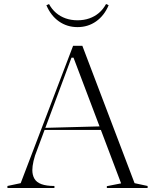

<svg xmlns="http://www.w3.org/2000/svg" viewBox="-20 -936 772 956"><path d="M17 0V-10L83 -24L344 -708H390L650 -24L715 -10V0H512V-9L583 -23L346 -649H336L165 -190Q153 -161 147 -134.5Q141 -108 141 -89Q141 -64 151.5 -46Q162 -28 186.5 -19Q211 -10 251 -10V0ZM190 -289V-299L488 -307V-289ZM366 -801Q314 -801 273.5 -829.5Q233 -858 211 -910L224 -916Q238 -890 259 -872Q280 -854 307 -844.5Q334 -835 366 -835Q398 -835 425 -844.5Q452 -854 473 -872Q494 -890 508 -916L521 -910Q499 -858 458.5 -829.5Q418 -801 366 -801Z"/></svg>

Font: Kalnia Light
Style: Regular
Weight: 300
Designer: Frida Medrano
Foundry: Frida Medrano
Version: Version 1.105